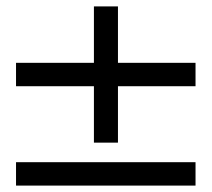

<svg xmlns="http://www.w3.org/2000/svg" viewBox="-20 -646 660 599"><path d="M273 -201V-626H348V-201ZM30 -377V-450H590V-377ZM30 -140H590V-67H30Z"/></svg>

Font: Unbounded Light
Style: Regular
Weight: 300
Designer: Luke Prowse, Jean-Baptiste Morizot, Fátima Lázaro, Florian Runge
Foundry: NaN
Version: Version 1.700